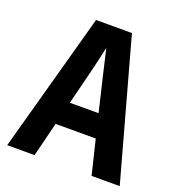

<svg xmlns="http://www.w3.org/2000/svg" viewBox="-130 -824 860 930"><g transform="rotate(20 300.0 -358.5)"><path d="M269 -473Q277 -507 285 -540Q293 -573 300 -607Q308 -573 315.5 -540Q323 -507 331 -473L373 -297H225ZM445 0H590L392 -717H207L10 0H151L195 -177H402Z"/></g></svg>

Font: Noto Sans Mono UI
Style: Bold
Weight: 700
Designer: Monotype Design team
Foundry: Monotype Imaging Inc.
Version: 1.000